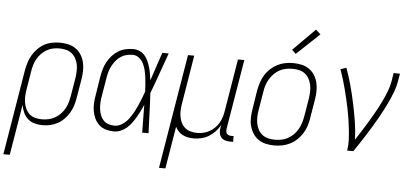

<svg xmlns="http://www.w3.org/2000/svg" viewBox="-82 -884 2641 1229"><g transform="rotate(5 1238.5 -269.5)"><path d="M-23 215 68 -335Q73 -360 80.5 -384.5Q88 -409 101.5 -431.5Q115 -454 134 -473.5Q153 -493 176 -505.5Q199 -518 224.5 -523Q250 -528 275 -528Q275 -528 275 -528Q275 -528 275 -528Q303 -528 329.5 -522Q356 -516 377.5 -501Q399 -486 413 -463.5Q427 -441 433 -415Q439 -389 438.5 -361Q438 -333 433 -305L413 -185Q409 -160 401.5 -136Q394 -112 381 -89.5Q368 -67 349 -47.5Q330 -28 307.5 -15.5Q285 -3 260 2.5Q235 8 210 8Q184 8 158.5 1Q133 -6 115 -22.5Q97 -39 86.5 -62Q76 -85 72 -110L18 215ZM203 -29Q223 -29 244.5 -33.5Q266 -38 285 -48.5Q304 -59 320 -75Q336 -91 347 -110Q358 -129 364 -149.5Q370 -170 374 -191L394 -311Q397 -333 398 -355Q399 -377 395 -397.5Q391 -418 381 -436.5Q371 -455 355 -468Q339 -481 318 -486Q297 -491 274 -491Q254 -491 233.5 -486.5Q213 -482 194 -471Q175 -460 159.5 -444Q144 -428 133.5 -409Q123 -390 117 -370Q111 -350 108 -329L89 -213Q85 -191 84 -169Q83 -147 86.5 -126Q90 -105 99 -86Q108 -67 123.5 -53.5Q139 -40 160 -34.5Q181 -29 203 -29Z M670 8Q643 8 618 1Q593 -6 574.5 -22.5Q556 -39 545 -62Q534 -85 529.5 -110Q525 -135 526.5 -162Q528 -189 533 -215L552 -335Q556 -359 563 -383Q570 -407 582 -429Q594 -451 611.5 -470.5Q629 -490 651 -503.5Q673 -517 697.5 -522.5Q722 -528 746 -528Q768 -528 787.5 -519.5Q807 -511 820.5 -495.5Q834 -480 842.5 -461Q851 -442 857 -422Q863 -402 866.5 -380.5Q870 -359 873 -338Q888 -384 903.5 -429.5Q919 -475 934 -520H975Q951 -454 928 -388Q905 -322 880 -257Q884 -193 886 -128.5Q888 -64 891 0H850Q849 -45 849 -89.5Q849 -134 848 -179Q839 -158 829 -137.5Q819 -117 807.5 -97.5Q796 -78 782.5 -59.5Q769 -41 751.5 -25.5Q734 -10 712.5 -1Q691 8 670 8ZM670 -29Q694 -29 717 -43.5Q740 -58 756.5 -79Q773 -100 785.5 -122.5Q798 -145 808.5 -168.5Q819 -192 828.5 -215.5Q838 -239 846 -263Q845 -286 843.5 -309.5Q842 -333 839 -356Q836 -379 830.5 -401Q825 -423 815 -443Q805 -463 787 -477Q769 -491 746 -491Q726 -491 706 -486Q686 -481 668.5 -469Q651 -457 638 -440.5Q625 -424 615.5 -406Q606 -388 600.5 -368.5Q595 -349 592 -329L572 -209Q568 -189 567 -168Q566 -147 568.5 -127Q571 -107 578 -88.5Q585 -70 598 -56Q611 -42 630 -35.5Q649 -29 670 -29Z M977 215 1099 -520H1139L1088 -209Q1084 -188 1083 -166Q1082 -144 1085.5 -123.5Q1089 -103 1098 -84.5Q1107 -66 1122.5 -53Q1138 -40 1158 -34.5Q1178 -29 1200 -29Q1220 -29 1240.5 -33.5Q1261 -38 1279.5 -48.5Q1298 -59 1313.5 -74.5Q1329 -90 1339.5 -108.5Q1350 -127 1356 -147Q1362 -167 1365 -187L1420 -520H1461L1386 -71Q1385 -62 1386 -54Q1387 -46 1392 -40Q1397 -34 1405 -31.5Q1413 -29 1422 -29H1435V8H1416Q1399 8 1384 3.5Q1369 -1 1359 -12Q1349 -23 1346 -39Q1343 -55 1346 -71L1350 -93Q1337 -70 1319 -50.5Q1301 -31 1278.5 -17.5Q1256 -4 1231 2Q1206 8 1182 8Q1163 8 1144.5 4.5Q1126 1 1110.5 -7Q1095 -15 1083 -28Q1071 -41 1063 -56L1018 215Z M1700 8Q1671 8 1644.5 2Q1618 -4 1596.5 -19Q1575 -34 1561 -56.5Q1547 -79 1540.5 -105Q1534 -131 1535 -159Q1536 -187 1541 -215L1560 -335Q1565 -361 1573 -385.5Q1581 -410 1595 -433Q1609 -456 1629.5 -475Q1650 -494 1673.5 -506Q1697 -518 1723 -523Q1749 -528 1774 -528Q1802 -528 1829 -522Q1856 -516 1877.5 -501Q1899 -486 1913 -463.5Q1927 -441 1933 -415Q1939 -389 1938.5 -361Q1938 -333 1933 -305L1913 -185Q1909 -159 1901 -134.5Q1893 -110 1878.5 -87Q1864 -64 1844 -45Q1824 -26 1800 -14Q1776 -2 1750.5 3Q1725 8 1700 8ZM1700 -29Q1721 -29 1742 -33Q1763 -37 1782.5 -47.5Q1802 -58 1818.5 -74.5Q1835 -91 1846 -110Q1857 -129 1863.5 -149.5Q1870 -170 1874 -191L1894 -311Q1897 -333 1898 -355Q1899 -377 1894.5 -398Q1890 -419 1880 -437.5Q1870 -456 1854 -468.5Q1838 -481 1817 -486Q1796 -491 1773 -491Q1753 -491 1731.5 -487Q1710 -483 1690.5 -472.5Q1671 -462 1655 -445.5Q1639 -429 1627.5 -410Q1616 -391 1609.5 -370.5Q1603 -350 1600 -329L1580 -209Q1576 -187 1575.5 -165Q1575 -143 1579 -122Q1583 -101 1593 -82.5Q1603 -64 1619.5 -51.5Q1636 -39 1657 -34Q1678 -29 1700 -29ZM1785 -588 1760 -612 1901 -754 1932 -726Z M2167 0Q2173 -34 2171.5 -67.5Q2170 -101 2166.5 -134Q2163 -167 2158 -199.5Q2153 -232 2146.5 -264.5Q2140 -297 2132.5 -328.5Q2125 -360 2117 -391.5Q2109 -423 2099.5 -454Q2090 -485 2079 -515L2116 -528Q2136 -474 2151 -418.5Q2166 -363 2178 -306.5Q2190 -250 2199.5 -192Q2209 -134 2211 -74Q2232 -106 2252 -137.5Q2272 -169 2291 -201Q2310 -233 2328.5 -265.5Q2347 -298 2363 -331.5Q2379 -365 2392.5 -399Q2406 -433 2412 -468L2420 -520H2461L2452 -468Q2447 -437 2435.5 -406Q2424 -375 2410.5 -345Q2397 -315 2381.5 -285.5Q2366 -256 2350 -227Q2334 -198 2316.5 -169.5Q2299 -141 2281 -112.5Q2263 -84 2244.5 -56Q2226 -28 2207 0Z"/></g></svg>

Font: Iosevka SS04 XLt Obl
Style: Regular
Weight: 200
Italic angle: -9°
Monospace: yes
Designer: Belleve Invis
Foundry: Belleve Invis
Version: Version 19.0.0; ttfautohint (v1.8.4)